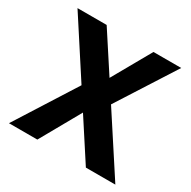

<svg xmlns="http://www.w3.org/2000/svg" viewBox="-163 -895 1051 1055"><g transform="rotate(30 362.5 -368.0)"><path d="M513 0 348 -254 205 0H25L266 -380L35 -736H220L379 -492L517 -736H693L459 -370L700 0Z"/></g></svg>

Font: Josefin Sans
Style: Bold
Weight: 700
Designer: Santiago Orozco
Foundry: Typemade
Version: Version 2.000